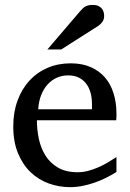

<svg xmlns="http://www.w3.org/2000/svg" viewBox="-20 -753 530 785"><path d="M456.1 -49.8Q435.1 -36.6 412.4 -25.4Q389.6 -14.2 365.5 -5.9Q341.3 2.4 316.4 7.3Q291.5 12.2 266.1 12.2Q220.7 12.2 178.7 -3.2Q136.7 -18.6 104.7 -49.3Q72.8 -80.1 53.5 -126.7Q34.2 -173.3 34.2 -235.8Q34.2 -294.4 51.8 -342Q69.3 -389.6 100.6 -423.6Q131.8 -457.5 174.8 -475.8Q217.8 -494.1 269 -494.1Q315.4 -494.1 350.6 -478.8Q385.7 -463.4 409.2 -436.3Q432.6 -409.2 444.3 -371.3Q456.1 -333.5 456.1 -289.1V-275.9Q456.1 -268.1 455.1 -261.2H130.9Q130.9 -223.1 138.9 -185.1Q147 -147 166 -116.7Q185.1 -86.4 217.3 -67.6Q249.5 -48.8 297.9 -48.8Q319.3 -48.8 340.3 -54.4Q361.3 -60.1 381.6 -68.8Q401.9 -77.6 420.4 -88.6Q439 -99.6 456.1 -110.8ZM356 -328.1Q356 -353 350.1 -374.3Q344.2 -395.5 332.3 -411.1Q320.3 -426.8 302 -435.8Q283.7 -444.8 258.8 -444.8Q233.9 -444.8 212.4 -435.3Q190.9 -425.8 174.6 -407.7Q158.2 -389.6 148.2 -364Q138.2 -338.4 136.2 -306.2H356ZM405.8 -688Q405.8 -674.3 399.2 -664.6Q392.6 -654.8 382.8 -647.9L230.5 -550.8H173.8L306.6 -706.1Q312.5 -712.4 317.4 -717.5Q322.3 -722.7 328.1 -726.1Q334 -729.5 341.6 -731.2Q349.1 -732.9 359.9 -732.9Q373 -732.9 381.8 -728.8Q390.6 -724.6 396 -718.3Q401.4 -711.9 403.6 -703.9Q405.8 -695.8 405.8 -688Z"/></svg>

Font: BabelStone Ogham Pictish
Style: Bold
Weight: 700
Designer: Andrew West
Foundry: BabelStone
Version: Version 1.02 March 14, 2022